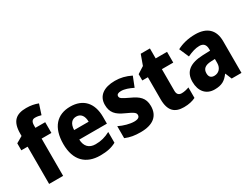

<svg xmlns="http://www.w3.org/2000/svg" viewBox="-64 -1328 2478 1901"><g transform="rotate(-30 1175.5 -377.5)"><path d="M360 -426V-549H248V-576C248 -616 261 -638 294 -638C321 -638 342 -633 363 -627L400 -741C360 -756 319 -765 266 -765C150 -765 89 -715 89 -574V-548L16 -506V-426H88V0H248V-426Z M650 -559C500 -559 407 -462 407 -271C407 -84 507 10 669 10C747 10 801 -2 852 -30V-153C795 -123 746 -110 684 -110C609 -110 569 -154 566 -231H882V-309C882 -470 795 -559 650 -559ZM653 -444C707 -444 735 -402 735 -338H569C572 -413 606 -444 653 -444Z M1347 -165C1347 -259 1295 -299 1212 -337C1127 -377 1113 -387 1113 -410C1113 -430 1130 -441 1164 -441C1205 -441 1250 -424 1297 -401L1342 -515C1280 -545 1225 -559 1161 -559C1036 -559 957 -505 957 -402C957 -314 999 -270 1087 -231C1179 -190 1191 -176 1191 -152C1191 -127 1172 -113 1127 -113C1079 -113 1013 -131 958 -158V-21C1013 2 1063 10 1131 10C1275 10 1347 -53 1347 -165Z M1675 -121C1642 -121 1623 -139 1623 -178V-426H1753V-549H1623V-663H1518L1476 -547L1399 -498V-426H1463V-174C1463 -38 1524 10 1626 10C1682 10 1725 -1 1760 -18V-138C1731 -128 1704 -121 1675 -121Z M2079 -560C1999 -560 1928 -542 1870 -511L1918 -401C1969 -425 2015 -440 2058 -440C2103 -440 2128 -416 2128 -364V-346L2042 -343C1898 -337 1822 -283 1822 -166C1822 -57 1881 10 1976 10C2058 10 2099 -15 2142 -73H2145L2175 0H2287V-363C2287 -494 2211 -560 2079 -560ZM2083 -249 2128 -251V-204C2128 -145 2090 -109 2041 -109C2006 -109 1984 -127 1984 -169C1984 -217 2011 -246 2083 -249Z"/></g></svg>

Font: Noto Sans Sinhala UI SemiCondensed ExtraBold
Style: Regular
Weight: 800
Width: 4
Designer: Jelle Bosma - Monotype Design Team
Foundry: Monotype Imaging Inc.
Version: Version 2.006